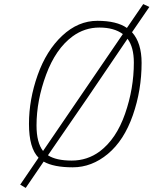

<svg xmlns="http://www.w3.org/2000/svg" viewBox="-20 -811 752 941"><path d="M169 -38Q122 -85 122 -204Q122 -323 164.5 -443Q207 -563 285 -636Q363 -709 457.5 -709Q552 -709 602 -674L682 -791L712 -777L627 -653Q674 -601 674 -503Q674 -369 631 -246Q588 -123 509 -57Q430 9 336.5 9Q243 9 194 -19L106 110L79 94ZM582 -644Q539 -676 467 -676Q395 -676 336 -633Q253 -572 206 -445Q159 -318 159 -196Q159 -112 191 -71ZM215 -50Q255 -24 331.5 -24Q408 -24 469 -69Q550 -130 593 -253.5Q636 -377 636 -504Q636 -580 605 -621L409 -332Z"/></svg>

Font: TitilliumWebThinItalic
Style: Thin Italic
Weight: 200
Italic angle: -13°
Version: Version 1.001;PS 57.000;hotconv 1.0.70;makeotf.lib2.5.55311